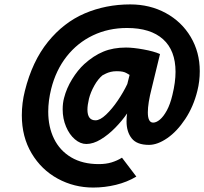

<svg xmlns="http://www.w3.org/2000/svg" viewBox="-20 -720 918 863"><path d="M398.9 123Q313 123 239.5 83Q166 43 122.1 -30.8Q78.1 -104.5 78.1 -201.7Q78.1 -257.3 91.8 -311.5Q125 -444.8 195.6 -532Q266.1 -619.1 360.8 -659.7Q455.6 -700.2 565.4 -700.2Q653.8 -700.2 725.1 -661.4Q796.4 -622.6 837.2 -554Q877.9 -485.4 877.9 -400.4Q877.9 -354.5 867.2 -312Q849.6 -240.7 812.7 -185.1Q775.9 -129.4 731.9 -99.1Q688 -68.8 649.4 -68.8Q595.2 -68.8 572 -98.1Q548.8 -127.4 548.8 -174.3Q548.8 -195.3 551.3 -210Q528.8 -177.2 498 -145.8Q467.3 -114.3 433.1 -93.5Q398.9 -72.8 368.2 -72.8Q341.3 -72.8 316.7 -93.8Q292 -114.7 276.9 -150.6Q261.7 -186.5 261.7 -228.5Q261.7 -257.3 268.1 -280.3Q278.8 -322.8 304 -363.8Q329.1 -404.8 358.9 -432.1Q400.4 -469.7 444.6 -488Q488.8 -506.3 546.4 -506.3Q578.1 -506.3 625 -497.8Q671.9 -489.3 699.2 -477.1L661.6 -322.3Q644.5 -255.9 644.5 -214.8Q644.5 -168.9 668.5 -168.9Q682.6 -168.9 698.7 -182.4Q714.8 -195.8 730 -223.6Q745.1 -251.5 754.9 -293Q769 -350.6 769 -397Q769 -493.2 712.9 -543.7Q656.7 -594.2 550.8 -594.2Q467.3 -594.2 397.7 -561Q328.1 -527.8 279.5 -466.1Q231 -404.3 210 -320.3Q196.8 -267.1 196.8 -218.3Q196.8 -149.4 222.9 -96.2Q249 -43 300 -12.7Q351.1 17.6 424.3 17.6Q456.1 17.6 481.2 10Q506.3 2.4 528.3 -11.2L592.8 73.7Q551.3 98.6 501 110.8Q450.7 123 398.9 123ZM504.9 -399.9Q489.7 -399.9 477.8 -397Q465.8 -394 456.5 -389.6Q447.3 -385.3 440.4 -381.3Q420.4 -364.7 403.8 -335Q387.2 -305.2 379.9 -276.4Q373 -246.6 373 -227.5Q373 -179.2 409.2 -179.2Q429.7 -179.2 456.8 -204.8Q483.9 -230.5 509.5 -268.3Q535.2 -306.2 552.2 -342.3L562.5 -383.3Q555.7 -387.2 548.6 -391.4Q541.5 -395.5 531.5 -397.7Q521.5 -399.9 504.9 -399.9Z"/></svg>

Font: Lesson One Extra
Style: Italic
Weight: 800
Italic angle: -14°
Designer: But Ko, Victor Gaultney, Annie Olsen, Julie Remington, Don Collingsworth, Eric Hays, Becca Hirsbrunner
Version: Version 1.100